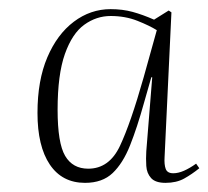

<svg xmlns="http://www.w3.org/2000/svg" viewBox="-20 -762 456 420"><path d="M340 -418Q339 -402 342.5 -392.5Q346 -383 359 -383Q370 -383 382.5 -388.5Q395 -394 409 -404L416 -394Q400 -381 383 -371.5Q366 -362 342 -362Q320 -362 310.5 -372.5Q301 -383 300 -399Q299 -415 300 -431L313 -593H311L295 -537Q280 -483 264.5 -444Q249 -405 226.5 -383.5Q204 -362 166 -362Q116 -362 89 -402Q62 -442 62 -515Q62 -586 83.5 -636.5Q105 -687 141.5 -714.5Q178 -742 222 -742Q248 -742 270 -736Q292 -730 317 -719L349 -739L355 -735ZM173 -393Q219 -393 242.5 -443Q266 -493 294 -592L323 -696Q307 -706 280.5 -716.5Q254 -727 222 -727Q191 -727 164.5 -708Q138 -689 122 -644Q106 -599 106 -522Q106 -449 122.5 -421Q139 -393 173 -393Z"/></svg>

Font: Display Extralight
Style: Italic
Weight: 200
Italic angle: -2°
Designer: Latin by Veronika Burian and Jose Scaglione. Greek by Irene Vlachou. Cyrillic by Vera Evstafieva
Foundry: TypeTogether
Version: Version 3.002